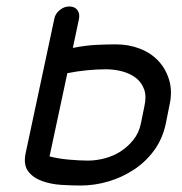

<svg xmlns="http://www.w3.org/2000/svg" viewBox="-20 -573 561 593"><path d="M492 -191Q482 -144 456 -108.5Q430 -73 393.5 -49Q357 -25 314.5 -12.5Q272 0 229 0Q202 0 169.5 -2Q137 -4 109.5 -14Q82 -24 67 -44Q52 -64 59 -99L148 -516Q151 -531 164.5 -542Q178 -553 194 -553Q211 -553 219 -542Q227 -531 224 -515L205 -425Q245 -433 279.5 -434.5Q314 -436 338 -436Q378 -436 412.5 -422.5Q447 -409 470 -384Q493 -359 503 -324Q513 -289 503 -246ZM426 -245Q433 -276 425 -297.5Q417 -319 399.5 -332.5Q382 -346 357.5 -352.5Q333 -359 307 -359Q280 -359 249 -356Q218 -353 188 -347L133 -90Q159 -83 192.5 -80Q226 -77 252 -77Q277 -77 303.5 -84Q330 -91 352 -105Q374 -119 391.5 -140.5Q409 -162 415 -191Z"/></svg>

Font: VDS Compensated
Style: Light Italic
Weight: 300
Italic angle: -12°
Designer: artmaker
Foundry: artmaker
Version: Version 1.000 2012 initial release